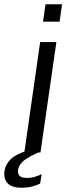

<svg xmlns="http://www.w3.org/2000/svg" viewBox="-70 -714 328 899"><path d="M44 0 118 -517H194L119.5 0ZM131.5 -612.5 143 -694H220.5L209 -612.5ZM31 165Q-15 165 -34.5 143.8Q-54 122.5 -49 86.5Q-44.5 56.5 -20.8 32.5Q3 8.5 62 -10.5L117.5 -3.5Q67 18 42.8 37Q18.5 56 14.5 81.5Q12.5 100 21.5 109.5Q30.5 119 55 119Q77.5 119 96.2 113Q115 107 125 101.5L118 145.5Q105.5 152.5 81.8 158.8Q58 165 31 165Z"/></svg>

Font: Public Sans Light
Style: Italic
Weight: 300
Italic angle: -8°
Designer: The Public Sans project authors (U.S. Web Design System). Libre Franklin designed by Pablo Impallari and Rodrigo Fuenzal
Version: Version 1.007; ttfautohint (v1.8.1) -l 8 -r 50 -G 200 -x 14 